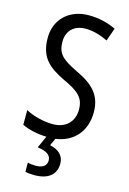

<svg xmlns="http://www.w3.org/2000/svg" viewBox="-142 -884 737 1098"><g transform="rotate(15 227.0 -335.0)"><path d="M304 45C304 -2 272 -31 220 -42L240 -85C346 -99 413 -176 413 -288C413 -386 362 -441 259 -489C166 -534 135 -561 135 -633C135 -695 175 -738 245 -738C289 -738 334 -725 377 -704L404 -781C362 -801 307 -817 244 -817C129 -818 47 -742 48 -631C48 -518 103 -470 199 -424C295 -380 327 -349 327 -280C327 -213 283 -162 204 -162C150 -162 88 -177 42 -202V-115C81 -96 130 -85 187 -83L155 -12C204 -5 235 10 235 45C235 75 214 93 169 93C153 93 136 91 123 87V141C135 145 154 147 177 147C258 147 304 111 304 45Z"/></g></svg>

Font: Noto Sans Kannada UI Condensed
Style: Regular
Weight: 400
Width: 3
Designer: Jelle Bosma - Monotype Design Team
Foundry: Monotype Imaging Inc.
Version: Version 2.005